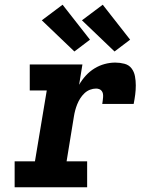

<svg xmlns="http://www.w3.org/2000/svg" viewBox="-20 -793 640 813"><path d="M42 0V-110H128L178 -410H106V-520H329L315 -434Q327 -455 343.5 -473Q360 -491 380.5 -503.5Q401 -516 423.5 -522Q446 -528 468 -528Q488 -528 507 -523Q526 -518 537 -503.5Q548 -489 551.5 -470Q555 -451 555 -431.5Q555 -412 552.5 -392.5Q550 -373 546 -353H413Q414 -360 415 -367Q416 -374 416.5 -381.5Q417 -389 416 -395.5Q415 -402 411 -407.5Q407 -413 400.5 -415.5Q394 -418 387 -418Q374 -418 361 -413Q348 -408 337.5 -398Q327 -388 319.5 -376Q312 -364 307 -351.5Q302 -339 298.5 -326Q295 -313 293 -300L262 -110H349V0ZM465 -575 327 -707 415 -773 531 -625ZM295 -575 157 -707 245 -773 361 -625Z"/></svg>

Font: Iosevka Etoile XBdObl
Style: Regular
Weight: 800
Italic angle: -9°
Designer: Belleve Invis
Foundry: Belleve Invis
Version: Version 15.5.2; ttfautohint (v1.8.4)